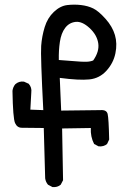

<svg xmlns="http://www.w3.org/2000/svg" viewBox="-20 -789 540 816"><path d="M203 6 184 -4Q174 -16 172 -31L166 -245Q92 -246 72.5 -246Q53 -246 44 -266Q35 -286 33 -403Q35 -419 45 -431Q61 -445 82 -442L102 -433Q116 -417 113 -396L109 -323L164 -321Q152 -553 155 -594Q158 -635 170 -674Q182 -713 209 -738.5Q236 -764 266 -767.5Q296 -771 325 -767.5Q354 -764 376.5 -753Q399 -742 428.5 -709Q458 -676 468.5 -640Q479 -604 470.5 -562.5Q462 -521 432.5 -488.5Q403 -456 360 -451.5Q317 -447 234 -458L240 -319L407 -321Q433 -323 437.5 -304.5Q442 -286 444 -196L435 -177Q421 -165 399 -167L380 -177Q364 -208 366 -245L244 -243L248 -23L238 -4Q224 8 203 6ZM376 -532Q403 -570 397.5 -605.5Q392 -641 360.5 -670Q329 -699 301.5 -696Q274 -693 257 -670.5Q240 -648 234.5 -611Q229 -574 230 -534Q263 -532 296 -529Q329 -526 346.5 -526.5Q364 -527 376 -532Z"/></svg>

Font: NaniFont Regular
Style: Regular
Weight: 400
Designer: Nanigashitei
Version: Version 1.036